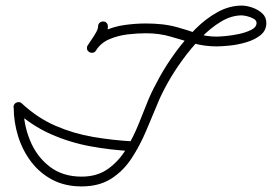

<svg xmlns="http://www.w3.org/2000/svg" viewBox="-20 -650 973 687"><path d="M348 -573Q355 -574 360.5 -569Q366 -564 366 -556Q367 -536 351 -512Q335 -488 324 -470Q320 -463 313 -461.5Q306 -460 300 -464Q293 -467 291.5 -474Q290 -481 294 -487Q299 -496 308 -509Q317 -522 324 -534.5Q331 -547 331 -556Q331 -563 336 -568Q341 -573 348 -573ZM294 -488Q316 -522 351 -538.5Q386 -555 425.5 -560.5Q465 -566 502 -566Q531 -566 559.5 -563Q588 -560 616 -552Q652 -542 684 -530.5Q716 -519 755 -519Q764 -519 787 -521Q810 -523 835.5 -528.5Q861 -534 879.5 -543.5Q898 -553 898 -568Q898 -577 887.5 -583Q877 -589 864 -592Q851 -595 845 -595Q808 -595 770.5 -572.5Q733 -550 698 -513.5Q663 -477 632.5 -435Q602 -393 579.5 -352.5Q557 -312 545 -282Q525 -234 503 -182Q481 -130 451.5 -84.5Q422 -39 378.5 -11Q335 17 272 17Q213 17 168 -6.5Q123 -30 92 -70.5Q61 -111 45 -162Q29 -213 29 -267Q29 -274 34 -279Q39 -284 46 -284Q54 -284 59 -279Q64 -274 64 -267Q64 -205 87.5 -147.5Q111 -90 157.5 -54Q204 -18 272 -18Q327 -18 365.5 -45Q404 -72 430 -114.5Q456 -157 475.5 -205Q495 -253 512 -296Q527 -331 551.5 -375Q576 -419 608.5 -463.5Q641 -508 679 -546Q717 -584 759 -607Q801 -630 845 -630Q862 -630 882.5 -623Q903 -616 918 -602.5Q933 -589 933 -568Q933 -541 912.5 -524.5Q892 -508 862 -499Q832 -490 802.5 -487Q773 -484 755 -484Q711 -484 671 -495.5Q631 -507 590.5 -519Q550 -531 502 -531Q472 -531 437.5 -527Q403 -523 372 -510Q341 -497 323 -469Q319 -463 312 -461.5Q305 -460 299 -464Q293 -468 291.5 -475Q290 -482 294 -488ZM33 -279Q38 -284 45.5 -284.5Q53 -285 58 -280Q114 -228 178.5 -200Q243 -172 313.5 -160Q384 -148 457 -144Q465 -144 469.5 -138.5Q474 -133 474 -126Q474 -118 468.5 -113.5Q463 -109 456 -109Q377 -113 303.5 -126.5Q230 -140 162 -170Q94 -200 34 -254Q29 -259 28.5 -266Q28 -273 33 -279Z"/></svg>

Font: FRB American Cursive Guidelines Arrows
Style: Italic
Weight: 400
Italic angle: -25°
Version: Version 2.0;Modular Font Editor K font №1